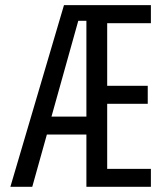

<svg xmlns="http://www.w3.org/2000/svg" viewBox="-20 -718 640 738"><path d="M312.1 0H560V-68.9H392V-318.9H547.9V-388.1H392V-628.9H560V-698.2H225.9L19.9 0H104L160.2 -201H312.1ZM177.9 -269.9 280.9 -638.1H312.1V-269.9Z"/></svg>

Font: Margiela Mono
Style: Regular
Weight: 400
Designer: Mike Abbink, Paul van der Laan, Pieter van Rosmalen
Foundry: Bold Monday
Version: Version 2.003 2021